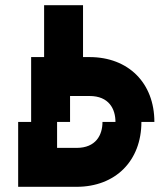

<svg xmlns="http://www.w3.org/2000/svg" viewBox="-20 -720 615 740"><path d="M425 -250H375C375 -200 350 -150 275 -150H200V-250H250V-350H325C400 -350 425 -300 425 -250ZM50 0H275C425 0 525 -100 525 -250H575C575 -400 475 -500 325 -500H300V-700H150V-500H100V-250H50Z"/></svg>

Font: LS-VG5000 Bold Shifted
Style: Regular
Weight: 400
Designer: Justin Bihan, 2021
Foundry: Justin Bihan, 2021
Version: Version 1.000;Glyphs 3.1.2 (3151)